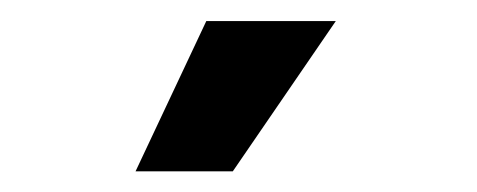

<svg xmlns="http://www.w3.org/2000/svg" viewBox="-20 -778 457 184"><path d="M109.9 -613.8 177.7 -757.8H301.8L203.1 -613.8Z"/></svg>

Font: Inter Tight SemiBold
Style: Regular
Weight: 600
Designer: Rasmus Andersson
Foundry: rsms
Version: Version 3.004; ttfautohint (v1.8.4.7-5d5b)